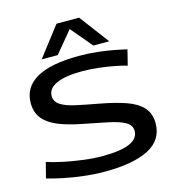

<svg xmlns="http://www.w3.org/2000/svg" viewBox="-133 -1045 1057 1166"><g transform="rotate(-15 395.5 -462.0)"><path d="M706 -672 682 -576Q656 -584 611 -593Q566 -602 511.5 -608.5Q457 -615 405 -615Q300 -615 244 -590Q188 -565 188 -518Q188 -482 219.5 -461Q251 -440 311.5 -426.5Q372 -413 460 -397Q552 -380 618 -357Q684 -334 719.5 -295.5Q755 -257 755 -195Q755 -90 658.5 -40Q562 10 381 10Q318 10 250.5 2Q183 -6 123.5 -18.5Q64 -31 25 -43L50 -140Q89 -127 147 -114.5Q205 -102 270 -93.5Q335 -85 394 -85Q620 -85 620 -183Q620 -219 584 -239.5Q548 -260 481 -274Q414 -288 322 -306Q239 -322 179 -346Q119 -370 86.5 -409Q54 -448 54 -508Q54 -607 143 -658.5Q232 -710 411 -710Q472 -710 529 -703.5Q586 -697 632 -688Q678 -679 706 -672ZM187 -748 330 -934H472L612 -748H512L399 -882L288 -748Z"/></g></svg>

Font: Georama Extended Medium
Style: Regular
Weight: 500
Width: 7
Designer: Jean-Baptiste Levee
Foundry: Production Type
Version: Version 1.000